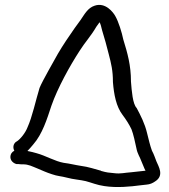

<svg xmlns="http://www.w3.org/2000/svg" viewBox="-20 -695 685 777"><path d="M115 -111C151 -152 170 -212 188 -267C213 -339 263 -429 302 -489C324 -524 348 -549 370 -587L383 -605C387 -598 390 -586 393 -573C403 -541 412 -508 420 -476C430 -438 437 -409 437 -364V-363C441 -313 450 -264 476 -230C489 -213 503 -191 512 -172C520 -152 527 -118 532 -95C536 -73 546 -60 552 -43L562 -19C564 -13 566 -10 569 -4H567C547 -2 533 0 512 2C484 4 467 9 444 6L416 3C410 2 400 0 390 -3H389V-4C366 -10 338 -20 306 -24C285 -27 263 -33 238 -36C203 -42 165 -65 128 -75C119 -78 105 -81 91 -84C98 -91 106 -100 115 -111ZM55 -31C59 -30 67 -30 73 -30C96 -30 109 -22 132 -13C151 -5 168 3 190 10C212 18 229 18 251 24C276 31 307 33 327 38C350 44 373 54 402 58C453 66 510 60 547 55L574 52C587 51 598 46 608 39C646 15 621 -22 613 -42C608 -54 603 -71 595 -85C587 -107 582 -129 575 -157C566 -195 549 -228 533 -258C517 -274 513 -327 510 -365C510 -431 496 -480 479 -535C473 -564 460 -607 446 -631C438 -645 407 -687 363 -672C335 -663 322 -637 306 -614L282 -581C259 -548 235 -513 214 -477C201 -453 151 -367 140 -339C124 -287 111 -223 91 -179C83 -158 63 -132 47 -122H46C32 -112 32 -96 38 -85C28 -80 22 -71 22 -60C22 -44 35 -34 47 -31Z"/></svg>

Font: Stray Cat
Style: BdExt
Weight: 700
Version: Version 1.0